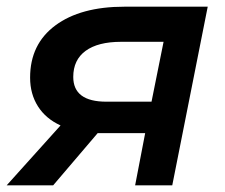

<svg xmlns="http://www.w3.org/2000/svg" viewBox="-32 -554 672 574"><path d="M372 0 402 -156H264Q262 -156 260 -156L127 0H-12L149 -179Q105 -199 81.5 -236Q58 -273 58 -322Q58 -422 133.5 -478Q209 -534 340 -534H589L483 0ZM421 -250 457 -429H330Q261 -429 224 -402Q187 -375 187 -324Q187 -250 286 -250Z"/></svg>

Font: Montserrat SemiBold
Style: Italic
Weight: 600
Italic angle: -11.3°
Designer: Julieta Ulanovsky
Foundry: Julieta Ulanovsky
Version: Version 9.000; ttfautohint (v1.8.4.7-5d5b)